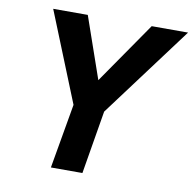

<svg xmlns="http://www.w3.org/2000/svg" viewBox="-79 -779 863 858"><g transform="rotate(10 353.0 -350.0)"><path d="M541 -700 348 -421 251 -700H94L258 -293L207 0H350L398 -287L706 -700Z"/></g></svg>

Font: Jost SemiBold
Style: Italic
Weight: 600
Italic angle: -5°
Version: Version 3.710